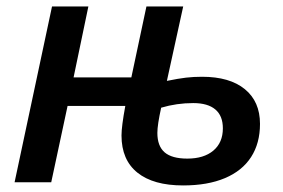

<svg xmlns="http://www.w3.org/2000/svg" viewBox="-20 -561 870 591"><path d="M354 -144Q354 -171.9 365.7 -234.9H188L137.7 0H24.9L140.1 -541H252L206.5 -322.8H384.3L430.7 -541H543.9L493.7 -312Q529.3 -319.3 552.5 -322Q575.7 -324.7 602.1 -324.7Q687 -324.7 733.6 -286.6Q780.3 -248.5 780.3 -179.7Q780.3 -120.1 752.9 -77.6Q725.6 -35.2 672.4 -12.7Q619.1 9.8 543.5 9.8Q452.1 9.8 403.1 -29.5Q354 -68.8 354 -144ZM666 -166Q666 -204.6 642.8 -224.1Q619.6 -243.7 574.7 -243.7Q523.9 -243.7 476.1 -229.5Q464.4 -176.8 464.4 -151.9Q464.4 -111.3 486.8 -92Q509.3 -72.8 556.6 -72.8Q607.4 -72.8 636.7 -97.4Q666 -122.1 666 -166Z"/></svg>

Font: Viking Open Sans Light
Style: Bold Italic
Weight: 600
Italic angle: -12°
Foundry: Ascender Corporation
Version: Version 2.000